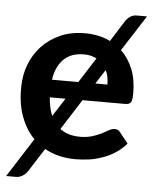

<svg xmlns="http://www.w3.org/2000/svg" viewBox="-52 -658 640 803"><g transform="rotate(5 268.0 -256.0)"><path d="M173.8 -164.6 223.1 -241.2H157.2Q158.7 -218.8 163.1 -199.7Q166.5 -183.1 173.8 -164.6ZM270.5 -315.4 337.4 -420.4Q324.7 -426.3 312.5 -429.7Q299.3 -432.6 283.2 -432.6Q230 -432.6 199.2 -401.9Q167.5 -370.1 159.7 -315.4ZM341.8 -315.4H392.6Q392.6 -331.1 389.6 -347.2Q386.7 -362.3 379.9 -375ZM474.6 -241.2H294.4L212.9 -113.3Q245.6 -87.9 297.4 -87.9Q325.2 -87.9 349.6 -95.2Q366.7 -100.6 387.7 -110.4Q393.6 -113.3 403.3 -118.9Q413.1 -124.5 416 -126Q428.2 -132.8 439.5 -132.8Q455.1 -132.8 462.4 -121.6L498 -76.7Q477.5 -52.7 452.1 -36.6Q427.7 -20.5 398.9 -10.7Q366.7 0.5 342.3 3.4Q311 7.3 286.6 7.3Q212.9 7.3 156.7 -24.4L95.2 71.8Q86.4 85.9 73.2 94.2Q60.5 102.5 45.9 102.5H3.9L108.4 -61Q74.2 -95.2 54.2 -147.5Q34.2 -198.2 34.2 -267.6Q34.2 -323.2 50.8 -366.7Q68.8 -413.6 100.1 -446.8Q130.9 -480 177.7 -501Q222.2 -521 280.3 -521Q340.8 -521 387.2 -498L440.9 -583Q449.7 -597.2 461.9 -605.5Q473.1 -613.8 490.7 -613.8H532.7L436.5 -463.9Q467.3 -434.6 485.8 -390.1Q503.4 -346.2 503.4 -288.6Q503.4 -260.7 497.6 -251Q491.7 -241.2 474.6 -241.2Z"/></g></svg>

Font: Lato-SemiBold
Style: Bold
Weight: 500
Designer: Lukasz Dziedzic with Adam Twardoch and Botio Nikoltchev
Foundry: tyPoland Lukasz Dziedzic
Version: ""